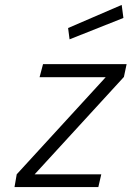

<svg xmlns="http://www.w3.org/2000/svg" viewBox="-20 -761 535 781"><path d="M155 -500 141 -447H410L48 -52L39 0H380L392 -52H121L484 -448L495 -500ZM263 -601 482 -688 475 -741 257 -647Z"/></svg>

Font: Titillium Web
Style: Light Italic
Weight: 300
Italic angle: -13°
Version: Version 1.001;PS 57.000;hotconv 1.0.70;makeotf.lib2.5.55311